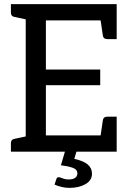

<svg xmlns="http://www.w3.org/2000/svg" viewBox="-20 -737 632 933"><path d="M33 0V-41Q33 -59 49 -62L105 -74V-643L49 -655Q33 -658 33 -676V-717H547V-547H501Q483 -547 480 -563L469 -638H203V-399H467V-323H203V-79H469L480 -154Q483 -170 501 -170H547V0ZM318 176Q298 176 279.5 171.5Q261 167 245 160L254 133Q257 124 265 124Q271 124 284 129.5Q297 135 314 135Q335 135 345.5 127Q356 119 356 106Q356 86 332.5 78Q309 70 276 66L297 -5H353L341 35Q386 45 406.5 62.5Q427 80 427 107Q427 140 395 158Q363 176 318 176Z"/></svg>

Font: Aleo
Style: Regular
Weight: 400
Designer: Alessio Laiso
Foundry: Alessio Laiso
Version: Version 2.001; ttfautohint (v1.8.4.7-5d5b);gftools[0.9.29]